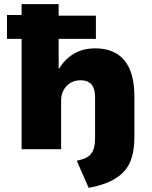

<svg xmlns="http://www.w3.org/2000/svg" viewBox="-20 -725 740 933"><path d="M411 188 353 56Q388 49 407 36.5Q426 24 434 2Q442 -20 442 -56V-249Q442 -279 434.5 -298Q427 -317 411 -326Q395 -335 371 -335Q344 -335 323 -322.5Q302 -310 289.5 -288Q277 -266 277 -236V0H85V-536H14V-652H85V-705H265V-649H446V-536H265V-392H268Q294 -437 338.5 -463.5Q383 -490 442 -490Q503 -490 545.5 -465Q588 -440 610.5 -388Q633 -336 633 -256V-56Q633 12 613 60.5Q593 109 544 140.5Q495 172 411 188Z"/></svg>

Font: Nunito Sans 7pt Black
Style: Regular
Weight: 900
Designer: Vernon Adams
Foundry: Vernon Adams
Version: Version 3.101;gftools[0.9.27]